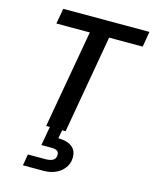

<svg xmlns="http://www.w3.org/2000/svg" viewBox="-138 -791 914 1143"><g transform="rotate(15 319.0 -219.0)"><path d="M189 0 296 -605H90L107 -700H638L622 -605H415L309 0ZM116 262 128 192H236Q266 192 282.5 182Q299 172 299 151Q300 132 288 124.5Q276 117 250 117H191L213 -7H289L278 52Q310 52 336 61Q362 70 377 90Q392 110 391 143Q390 179 369.5 206Q349 233 316.5 247.5Q284 262 244 262Z"/></g></svg>

Font: DM Sans 18pt SemiBold
Style: Italic
Weight: 600
Italic angle: -10°
Designer: Colophon Foundry, Jonny Pinhorn
Foundry: Colophon Foundry
Version: Version 4.004;gftools[0.9.30]